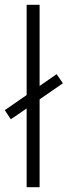

<svg xmlns="http://www.w3.org/2000/svg" viewBox="-33 -780 282 800"><path d="M78 0V-328L12 -283L-13 -321L78 -384V-760H132V-422L203 -471L229 -433L132 -366V0Z"/></svg>

Font: Noto Sans Lao Looped Condensed Light
Style: Regular
Weight: 300
Width: 3
Designer: Mark Frömberg, Ben Mitchell
Foundry: The Fontpad Ltd
Version: Version 1.002; ttfautohint (v1.8.4.7-5d5b)